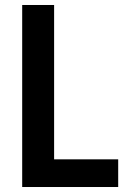

<svg xmlns="http://www.w3.org/2000/svg" viewBox="-20 -750 540 770"><path d="M69 0V-730H197V-111H454V0Z"/></svg>

Font: M PLUS 1 Code SemiBold
Style: Regular
Weight: 600
Designer: Coji Morishita
Foundry: UNDERFOREST DESIGN
Version: Version 1.005